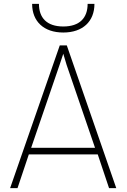

<svg xmlns="http://www.w3.org/2000/svg" viewBox="-20 -966 650 986"><path d="M32 0H70L128 -173H482L540 0H577L323 -733H287ZM140 -207 286 -633 305 -690 322 -633 468 -207ZM145 -946C145 -856 205 -799 305 -799C405 -799 465 -856 465 -946H430C430 -875 390 -830 305 -830C220 -830 180 -875 180 -946Z"/></svg>

Font: Kreadon Extra Light
Style: Regular
Weight: 200
Designer: kohakuno
Foundry: StudioGnu
Version: Version 1.000;Glyphs 3.1.2 (3151)